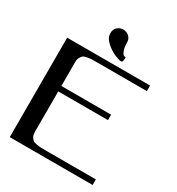

<svg xmlns="http://www.w3.org/2000/svg" viewBox="-225 -1116 1153 1254"><g transform="rotate(30 351.5 -489.5)"><path d="M396.5 -917Q396.5 -882.8 404.3 -861.8Q412.1 -840.8 420.4 -835Q428.7 -829.1 437.5 -829.1Q437.5 -827.1 437 -820.8Q436.5 -814.5 436 -810.5Q435.5 -806.6 434.6 -801.8Q433.6 -796.9 430.7 -794.4Q427.7 -792 422.9 -792Q409.2 -792 375.5 -805.7Q341.8 -819.3 306.6 -850.1Q271.5 -880.9 271.5 -917Q271.5 -946.3 290 -962.9Q308.6 -979.5 334 -979.5Q358.4 -979.5 377.4 -962.9Q396.5 -946.3 396.5 -917ZM667 -750V-708H292Q264.6 -708 251.5 -707.5Q238.3 -707 218.8 -703.6Q199.2 -700.2 190.4 -693.4Q181.6 -686.5 174.3 -672.9Q167 -659.2 167 -639.6V-458H542V-417H167V-110.4Q167 -90.8 174.3 -77.1Q181.6 -63.5 190.4 -56.6Q199.2 -49.8 218.8 -46.4Q238.3 -43 251.5 -42.5Q264.6 -42 292 -42H667V0H42V-750Z"/></g></svg>

Font: okolaks
Style: Bold
Weight: 600
Width: 8
Version: Version 000.6.0